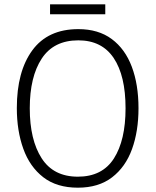

<svg xmlns="http://www.w3.org/2000/svg" viewBox="-20 -860 721 890"><path d="M622 -358Q622 -252 592 -169Q562 -86 499.5 -38Q437 10 341 10Q243 10 180.5 -38.5Q118 -87 88 -170.5Q58 -254 58 -359Q58 -529 130 -627Q202 -725 343 -725Q436 -725 498 -679Q560 -633 591 -550.5Q622 -468 622 -358ZM118 -358Q118 -212 173 -126.5Q228 -41 341 -41Q454 -41 508 -125.5Q562 -210 562 -358Q562 -509 507 -591Q452 -673 343 -673Q229 -673 173.5 -588.5Q118 -504 118 -358ZM468 -840V-794H212V-840Z"/></svg>

Font: Noto Sans Gurmukhi UI SemiCondensed Light
Style: Regular
Weight: 300
Width: 4
Designer: Jelle Bosma - Monotype Design Team
Foundry: Monotype Imaging Inc.
Version: Version 2.004; ttfautohint (v1.8.4.7-5d5b)